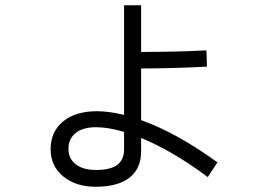

<svg xmlns="http://www.w3.org/2000/svg" viewBox="-20 -659 1040 732"><path d="M772 16Q638 -84 518 -133V-82Q518 -16 473.5 18.5Q429 53 345 53Q269 53 221 13.5Q173 -26 173 -90Q173 -157 220.5 -196Q268 -235 349 -235Q395 -235 453 -221V-639H518V-461Q656 -461 767 -467L769 -405Q636 -398 518 -398V-201Q653 -153 809 -40ZM453 -156Q394 -174 346 -174Q296 -174 268.5 -152Q241 -130 241 -91Q241 -54 269 -32.5Q297 -11 346 -11Q401 -11 427 -30.5Q453 -50 453 -90Z"/></svg>

Font: IBM Plex Sans SC
Style: Regular
Weight: 400
Designer: Mike Abbink; Paul van der Laan; Pieter van Rosmalen; Eunyou Noh; Wujin Sim; Chorong Kim; Dohee Lee; Yejin We; Jinhee Kim
Foundry: Sandoll Inc.
Version: Version 1.000